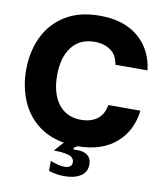

<svg xmlns="http://www.w3.org/2000/svg" viewBox="-103 -862 985 1154"><g transform="rotate(10 389.5 -285.5)"><path d="M555 -259H751Q736 -133 649 -58.5Q562 16 415 17Q409 22 393 32L398 41Q405 40 418 40Q453 40 473 52Q490 62 497.5 77Q505 92 505 114Q505 160 467 184Q429 208 369 208Q321 208 273 193V132Q327 152 360 152Q382 152 393.5 143Q405 134 405 118Q405 88 371.5 77.5Q338 67 280 67L331 10Q232 -7 165 -63Q98 -119 65 -202Q32 -285 32 -382Q32 -492 74 -582Q116 -672 201.5 -725.5Q287 -779 413 -779Q560 -779 648 -705Q736 -631 751 -505H555Q547 -562 507.5 -590.5Q468 -619 409 -619Q319 -619 270 -555.5Q221 -492 221 -382Q221 -272 270 -207.5Q319 -143 409 -143Q468 -143 507 -172Q546 -201 555 -259Z"/></g></svg>

Font: Open Sauce One Black
Style: Regular
Weight: 900
Designer: Alfredo Marco Pradil
Foundry: Creative Sauce Fz LLC
Version: Version 1.477